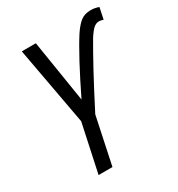

<svg xmlns="http://www.w3.org/2000/svg" viewBox="-172 -831 871 942"><g transform="rotate(-30 263.5 -360.0)"><path d="M111.3 0 169.4 -271.5 88.4 -713.9H168L224.1 -362.8Q244.6 -405.3 265.9 -447.3Q287.1 -489.3 307.6 -527.6Q328.1 -565.9 346.4 -597.4Q364.7 -628.9 378.4 -649.9Q402.3 -685.5 424.8 -702.9Q447.3 -720.2 481.9 -720.2Q494.6 -720.2 506.6 -717.8Q518.6 -715.3 527.3 -711.9L513.7 -647.5Q507.8 -649.4 502 -650.9Q496.1 -652.3 488.8 -652.3Q473.1 -652.3 458.7 -639.9Q444.3 -627.4 423.8 -595.2Q409.2 -570.3 389.6 -535.6Q370.1 -501 346.9 -458.3Q323.7 -415.5 298.3 -366.9Q272.9 -318.4 246.1 -266.1L189.9 0Z"/></g></svg>

Font: Open Sans SemiCondensed
Style: Italic
Weight: 400
Width: 4
Italic angle: -12°
Designer: Monotype Design Team
Foundry: Monotype Imaging Inc.
Version: Version 3.000